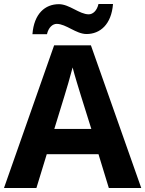

<svg xmlns="http://www.w3.org/2000/svg" viewBox="-20 -945 730 965"><path d="M143 -773H216C224 -808 245 -825 265 -825C312 -825 362 -774 415 -774C483 -774 540 -822 548 -925H475C467 -890 446 -873 426 -873C379 -873 329 -924 276 -924C207 -924 151 -877 143 -773ZM527 0H690L437 -717H252L0 0H163L215 -170H475ZM387 -463 439 -297H253L304 -463C311 -485 335 -566 345 -606C355 -566 377 -496 387 -463Z"/></svg>

Font: Noto Sans Arabic UI
Style: Bold
Weight: 700
Designer: Monotype Design Team, Nadine Chahine and Nizar Qandah
Foundry: Monotype Imaging Inc.
Version: Version 2.010